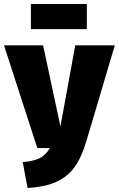

<svg xmlns="http://www.w3.org/2000/svg" viewBox="-43 -923 595 962"><path d="M392.1 -776.9H111.8V-902.8H392.1ZM532.2 -695.8 390.1 -216.8Q370.1 -150.4 344.2 -106.4Q318.4 -62.5 281.2 -36.1Q244.1 -9.8 200.7 2.4Q157.2 14.6 95.2 19L70.8 -110.8Q125.5 -115.2 156 -130.6Q186.5 -146 207 -181.2H144L-22.9 -695.8H172.9L259.8 -290L334 -695.8Z"/></svg>

Font: Fira Sans Compressed Heavy
Style: Regular
Weight: 900
Width: 1
Designer: Carrois Corporate & Edenspiekermann AG
Foundry: Carrois Corporate GbR & Edenspiekermann AG
Version: Version 4.203;PS 004.203;hotconv 1.0.88;makeotf.lib2.5.64775